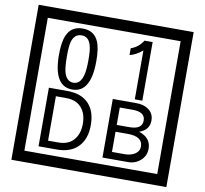

<svg xmlns="http://www.w3.org/2000/svg" viewBox="-106 -1075 1366 1281"><g transform="rotate(10 577.5 -435.0)"><path d="M1103 90H53V-960H1103ZM1028 15V-885H128V15ZM497 -656Q497 -442 371 -442Q244 -442 244 -656Q244 -744 265 -789Q294 -855 371 -855Q448 -855 477 -789Q497 -745 497 -656ZM444 -656Q444 -723 435 -752Q420 -809 371 -809Q322 -809 306 -752Q298 -723 298 -656Q298 -587 306 -553Q322 -488 371 -488Q419 -488 435 -554Q444 -587 444 -656ZM845 -450H794V-781Q748 -743 708 -735V-781Q759 -798 790 -847H845ZM535 -229Q535 -136 484.5 -83Q434 -30 340 -30H216V-427H340Q435 -427 485 -375.5Q535 -324 535 -229ZM481 -229Q481 -298 445 -338.5Q409 -379 341 -379H272V-78H341Q409 -78 445 -119Q481 -160 481 -229ZM942 -141Q942 -93 906.5 -61.5Q871 -30 823 -30H649V-427H808Q859 -427 891 -404Q928 -378 928 -329Q928 -266 860 -242Q942 -216 942 -141ZM877 -321Q877 -379 792 -379H705V-261H791Q877 -261 877 -321ZM889 -147Q889 -215 788 -215H705V-78H791Q828 -78 855 -93Q889 -112 889 -147Z"/></g></svg>

Font: Unicode BMP Fallback SIL
Style: Regular
Weight: 400
Foundry: NRSI, SIL International
Version: Version 5.1 Based on Unicode 5.1